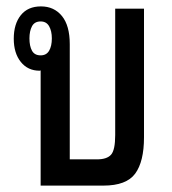

<svg xmlns="http://www.w3.org/2000/svg" viewBox="-20 -580 536 600"><path d="M198 -82H283Q314 -82 327 -96.5Q340 -111 340 -158V-553H430V-151Q430 -75 402.5 -37.5Q375 0 303 0H107V-360L104 -359Q67 -359 45 -386.5Q23 -414 23 -459Q23 -505 45 -532.5Q67 -560 108 -560Q149 -560 173.5 -530Q198 -500 198 -442ZM107 -407Q125 -407 133.5 -421.5Q142 -436 142 -460Q142 -483 133.5 -498Q125 -513 107 -513Q88 -513 80 -498Q72 -483 72 -460Q72 -436 80 -421.5Q88 -407 107 -407Z"/></svg>

Font: Noto Sans Thai Looped ExtraCondensed Medium
Style: Regular
Weight: 500
Width: 2
Designer: Sasikarn Vongin, Ben Mitchell
Foundry: The Fontpad Ltd
Version: Version 1.001; ttfautohint (v1.8.4.7-5d5b)